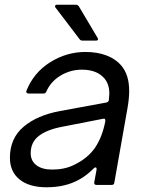

<svg xmlns="http://www.w3.org/2000/svg" viewBox="-20 -783 616 813"><path d="M22 -115Q22 -197 79.5 -246Q137 -295 235 -313L431 -349Q439 -351 441 -359Q443 -379 443 -387Q443 -425 423 -450Q391 -488 327 -488Q278 -488 236.5 -463Q195 -438 176 -395Q173 -387 165 -387H100Q95 -387 92.5 -390.5Q90 -394 92 -399Q123 -476 192.5 -519.5Q262 -563 342 -563Q391 -563 430 -548.5Q469 -534 493 -506Q527 -467 527 -398Q527 -366 520 -326L464 -9Q463 0 453 0H388Q383 0 380.5 -3Q378 -6 379 -11L389 -65V-68Q389 -73 385.5 -74Q382 -75 378 -71Q345 -38 314 -22Q257 10 177 10Q104 10 63 -23Q22 -56 22 -115ZM292 -84Q351 -112 382 -157Q413 -202 426 -270V-272Q426 -283 416 -280L242 -246Q179 -234 144.5 -207.5Q110 -181 110 -134Q110 -102 134 -83.5Q158 -65 201 -65Q253 -65 292 -84ZM330 -611Q321 -611 317 -617L215 -751Q213 -753 213 -757Q213 -759 215 -761Q217 -763 221 -763H302Q309 -763 314 -756L393 -623Q395 -619 395 -617Q395 -611 386 -611Z"/></svg>

Font: Open Sauce Two
Style: Italic
Weight: 400
Italic angle: -10°
Designer: Alfredo Marco Pradil
Foundry: Creative Sauce Fz LLC
Version: Version 1.477